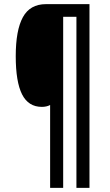

<svg xmlns="http://www.w3.org/2000/svg" viewBox="-20 -780 529 927"><path d="M412 127H349V-699H285V127H222V-273Q205 -264 182 -264Q117 -264 86.5 -324.5Q56 -385 56 -509Q56 -634 90.5 -697Q125 -760 202 -760H412Z"/></svg>

Font: Noto Sans Lao UI ExtCond Med
Style: Regular
Weight: 500
Width: 2
Designer: Monotype Design Team
Foundry: Monotype Imaging Inc.
Version: Version 2.000; ttfautohint (v1.8.4.7-5d5b)